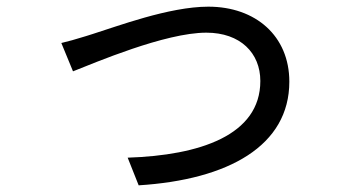

<svg xmlns="http://www.w3.org/2000/svg" viewBox="-20 -529 1040 576"><path d="M848 -284C848 -421 747 -509 605 -509C487 -509 329 -449 258 -427C252 -425 245 -423 239 -421L229 -418C207 -411 185 -405 164 -400L199 -315C263 -340 475 -431 599 -431C701 -431 761 -370 761 -286C761 -123 579 -63 363 -56L396 27C666 10 848 -92 848 -284Z"/></svg>

Font: Glow Sans SC Normal Book
Style: Regular
Weight: 500
Designer: Ryoko NISHIZUKA (kana, bopomofo & ideographs); Paul D. Hunt (Latin, Greek & Cyrillic); Sandoll Communications, Soo-young
Version: Version 0.93